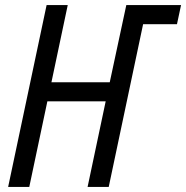

<svg xmlns="http://www.w3.org/2000/svg" viewBox="-20 -734 731 754"><path d="M12 0H95L166 -336H395L324 0H407L542 -639H675L691 -714H476L411 -411H182L246 -714H163Z"/></svg>

Font: Noto Sans Condensed
Style: Italic
Weight: 400
Width: 3
Italic angle: -12°
Designer: Monotype Design Team
Foundry: Monotype Imaging Inc.
Version: Version 2.013